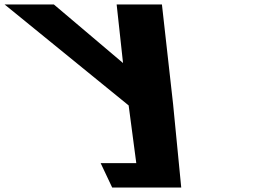

<svg xmlns="http://www.w3.org/2000/svg" viewBox="-351 -845 1199 865"><path d="M-330.5 -825 228.6 -370 263 -110H102.5L154.5 0H277.5H465.5L428.8 -376L378.5 -825H174.5L203.3 -561L-108.5 -825Z"/></svg>

Font: Hussar
Style: BdOpOblFive
Weight: 700
Foundry: Cannot Into Space Fonts
Version: Version 2.00